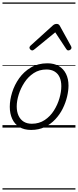

<svg xmlns="http://www.w3.org/2000/svg" viewBox="-20 -1030 629 1550"><path d="M231 19Q175 19 136.5 -4.5Q98 -28 78.5 -70.5Q59 -113 59 -168Q59 -223 78 -284Q97 -345 135 -398.5Q173 -452 230 -485.5Q287 -519 363 -519Q417 -519 455 -496.5Q493 -474 513 -433.5Q533 -393 533 -339Q533 -298 521.5 -249.5Q510 -201 486.5 -153.5Q463 -106 426.5 -67Q390 -28 341.5 -4.5Q293 19 231 19ZM237 -31Q296 -31 341 -61Q386 -91 415.5 -138Q445 -185 460 -237Q475 -289 475 -334Q475 -376 461.5 -406Q448 -436 421 -452.5Q394 -469 355 -469Q297 -469 252.5 -440Q208 -411 177.5 -364.5Q147 -318 131 -266.5Q115 -215 115 -171Q115 -128 129.5 -96.5Q144 -65 171 -48Q198 -31 237 -31ZM240 -623Q232 -623 225 -630Q218 -637 218 -645Q218 -650 220.5 -654Q223 -658 227 -662L407 -825Q415 -832 422.5 -834.5Q430 -837 438 -837Q445 -837 451 -834Q457 -831 462 -823L552 -660Q555 -655 556 -651Q557 -647 557 -644Q557 -635 548.5 -629Q540 -623 532 -623Q526 -623 522 -626Q518 -629 515 -634L426 -769L261 -634Q255 -629 250 -626Q245 -623 240 -623ZM0 490H589V500H0ZM0 -20H589V0H0ZM0 -505H589V-500H0ZM0 -1010H589V-1000H0Z"/></svg>

Font: Playwrite BE VLG Guides
Style: Regular
Weight: 400
Designer: Veronika Burian, José Scaglione
Foundry: TypeTogether
Version: Version 1.003